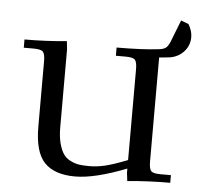

<svg xmlns="http://www.w3.org/2000/svg" viewBox="-45 -595 672 648"><g transform="rotate(5 291.0 -271.0)"><path d="M22 -411.1V-439Q94.7 -439 165 -445.8L168 -418V-154.8Q168 -122.6 174.1 -99.6Q180.2 -76.7 189.5 -63.7Q198.7 -50.8 213.9 -43.5Q229 -36.1 242.9 -34.2Q256.8 -32.2 275.9 -32.2Q303.2 -32.2 330.8 -38.8Q358.4 -45.4 405.8 -64V-371.1Q405.8 -396.5 398.7 -403.8Q391.6 -411.1 367.2 -411.1H334V-439Q420.9 -439 477.1 -445.8Q495.1 -447.8 502.7 -455.6Q510.3 -463.4 518.1 -484.9L543 -548.8L568.8 -539.1Q582 -516.6 582 -496.1Q582 -465.8 561.5 -444.8Q541 -423.8 509.8 -420.9L480 -418V-65.9Q480 -41 487.1 -33.4Q494.1 -25.9 519 -25.9H554.2V0Q479.5 0 409.2 6.8L405.8 -21V-35.2Q298.8 6.8 231.9 6.8Q162.1 6.8 128.2 -28.6Q94.2 -64 94.2 -149.9V-371.1Q94.2 -396 87.2 -403.6Q80.1 -411.1 55.2 -411.1Z"/></g></svg>

Font: Dihjauti
Style: Regular
Weight: 400
Designer: T. Christopher White
Version: Version 3.0.0